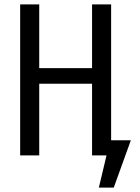

<svg xmlns="http://www.w3.org/2000/svg" viewBox="-20 -709 640 876"><path d="M487 -69V-689H400V-398H159V-689H72V0H159V-327H400V0H466L431 147H499L577 -69Z"/></svg>

Font: FiraMono Nerd Font
Style: Regular
Weight: 400
Designer: Carrois Corporate & Edenspiekermann AG
Foundry: Carrois Corporate GbR & Edenspiekermann AG
Version: Version 003.206;Nerd Fonts 3.3.0